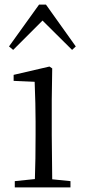

<svg xmlns="http://www.w3.org/2000/svg" viewBox="-20 -811 368 831"><path d="M37 -595 19 -610 149 -791H179L308 -610L292 -595L164 -722ZM44 -27 131 -36Q134 -119 134 -227V-285Q134 -357 130 -457L39 -461V-487L194 -523L206 -515L204 -378V-227L206 -35L285 -27V0H44Z"/></svg>

Font: GL-CurulMinamoto Light
Style: Regular
Weight: 300
Designer: Eunice (kana); Ryoko NISHIZUKA 西塚涼子 (ideographs); Frank Grießhammer (Latin, Greek & Cyrillic); Wenlong ZHANG
Foundry: Gutenberg Labo; Adobe
Version: Version 1.002